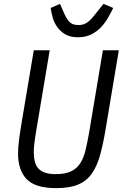

<svg xmlns="http://www.w3.org/2000/svg" viewBox="-20 -957 640 989"><path d="M236 -698 169 -298Q164 -271 161.5 -251.5Q159 -232 157 -218Q155 -204 154.5 -193Q154 -182 154 -173Q154 -147 159 -126Q164 -105 176.5 -90.5Q189 -76 211 -68Q233 -60 266 -60Q315 -60 345 -74Q375 -88 393 -115.5Q411 -143 420.5 -183Q430 -223 439 -274L510 -698H592L524 -291Q511 -213 495 -156Q479 -99 452 -61.5Q425 -24 381.5 -6Q338 12 269 12Q162 12 117.5 -34Q73 -80 73 -166Q73 -198 78.5 -240Q84 -282 91 -323L154 -698ZM382 -765Q342 -765 316.5 -780Q291 -795 275 -817.5Q259 -840 251.5 -866.5Q244 -893 241 -916L289 -937L304 -903Q312 -884 319.5 -870Q327 -856 335.5 -846.5Q344 -837 355.5 -832.5Q367 -828 384 -828Q400 -828 411.5 -832Q423 -836 434.5 -845Q446 -854 458 -868.5Q470 -883 486 -903L513 -937L563 -916Q552 -893 537 -866.5Q522 -840 501 -817.5Q480 -795 450.5 -780Q421 -765 382 -765Z"/></svg>

Font: IBM Plex Mono
Style: Italic
Weight: 400
Italic angle: -9°
Monospace: yes
Designer: Mike Abbink, Paul van der Laan, Pieter van Rosmalen
Foundry: Bold Monday
Version: Version 2.3